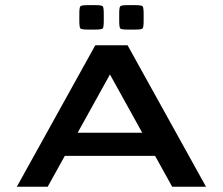

<svg xmlns="http://www.w3.org/2000/svg" viewBox="-20 -709 846 729"><path d="M465.3 -596.7Q440.9 -596.7 436.8 -600.8Q432.6 -605 432.6 -629.4V-656.7Q432.6 -681.2 436.8 -685.3Q440.9 -689.5 465.3 -689.5H492.7Q517.1 -689.5 521.2 -685.3Q525.4 -681.2 525.4 -656.7V-629.4Q525.4 -605 521.2 -600.8Q517.1 -596.7 492.7 -596.7ZM314 -596.7Q289.6 -596.7 285.4 -600.8Q281.2 -605 281.2 -629.4V-656.7Q281.2 -681.2 285.4 -685.3Q289.6 -689.5 314 -689.5H341.3Q365.7 -689.5 369.9 -685.3Q374 -681.2 374 -656.7V-629.4Q374 -605 369.9 -600.8Q365.7 -596.7 341.3 -596.7ZM464.4 -537.1 762.2 0H633.8L568.8 -117.2H226.1L161.1 0H43.9L341.8 -537.1ZM274.9 -205.1H520L397.5 -426.3Z"/></svg>

Font: Squarish Sans CT
Style: RegularSC
Weight: 400
Version: Version 0.9